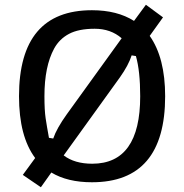

<svg xmlns="http://www.w3.org/2000/svg" viewBox="-20 -755 775 808"><path d="M60 -350Q60 -712 367 -712Q473 -712 544 -667L594 -735L666 -682L610 -604Q675 -512 675 -350Q675 12 367 12Q264 12 196 -29L152 33L76 -19L128 -90Q60 -181 60 -350ZM492 -594Q446 -634 378.5 -634Q311 -634 270.5 -612.5Q230 -591 208 -551Q167 -476 167 -350Q167 -291 172 -257.5Q177 -224 186 -175L204 -172Q218 -214 261 -274ZM368 -66Q570 -66 570 -350Q570 -456 552 -519L534 -522Q521 -481 485 -430L248 -101Q294 -66 368 -66Z"/></svg>

Font: Voces
Style: Regular
Weight: 400
Designer: Ana Paula Megda, Pablo Ugerman
Foundry: Ana Paula Megda, Pablo Ugerman
Version: Version 1.003